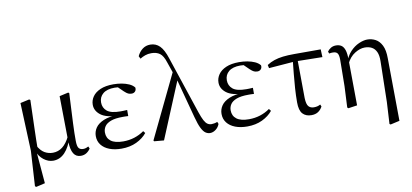

<svg xmlns="http://www.w3.org/2000/svg" viewBox="-86 -1106 3463 1615"><g transform="rotate(-10 1645.5 -298.5)"><path d="M98.1 199.8 116.1 -100.8 99.5 -510.9 176.5 -528 185.9 -521.8Q183.7 -440.4 181.7 -378.9Q179.7 -317.5 178.3 -269.3Q176.9 -221.2 176 -181.2Q175.1 -141.2 175.1 -101.7L161.7 -82.8L184.7 188.8L108.5 206.6ZM523.5 14.6Q482.5 14.6 461.8 -19.3Q441.1 -53.3 439.2 -125.3V-128.5L434 -510.9L510.3 -528L518.1 -521.8Q513.7 -435.6 510.7 -372.5Q507.7 -309.5 505.4 -263.6Q503.1 -217.8 502.7 -183.5Q502.3 -149.2 502.3 -119.2Q502.3 -70.5 515 -54.7Q527.7 -38.9 552.7 -38.9Q567.1 -38.9 577.8 -43.1Q588.4 -47.3 598 -52L606.1 -33.6Q594.2 -13.7 573.1 0.5Q552 14.6 523.5 14.6ZM287.6 14.6Q245.3 14.6 206.7 -15.3Q168.1 -45.3 150.7 -96.8H148.5L167.8 -136.8Q193.6 -89.2 225.8 -70.5Q258.1 -51.8 296.3 -51.8Q341.9 -51.8 378.6 -79.9Q415.3 -108 444 -167.6L456.6 -155.4H454.2Q430.3 -74.8 387.9 -30.1Q345.5 14.6 287.6 14.6Z M871.3 14.6Q813 14.6 768.7 -2.5Q724.3 -19.6 699.7 -51.5Q675.1 -83.4 675.1 -126.7Q675.1 -165.3 696.9 -197.3Q718.7 -229.3 766.5 -249.5Q814.3 -269.8 891.7 -271.6V-263.4Q788.9 -266.8 742.3 -302.9Q695.7 -339 695.7 -390.7Q695.7 -428.3 717.7 -460Q739.6 -491.8 784.1 -511.2Q828.6 -530.6 895.8 -530.6Q931.9 -530.6 966.4 -524.4Q1001 -518.1 1029.3 -505.3Q1057.6 -492.4 1073.6 -471.9Q1076.2 -450.8 1064.8 -438.7Q1053.5 -426.5 1035.6 -426.5Q1018.7 -426.5 1005.7 -432.4Q992.7 -438.4 972.9 -456.8L915.6 -512.6L971.7 -511.5L981 -491.9Q955.4 -496.3 937.7 -498.5Q920.1 -500.7 900.7 -500.7Q836 -500.7 802 -472.4Q768.1 -444.1 768.1 -397.6Q768.1 -351.6 802 -323.6Q835.8 -295.7 917.2 -295.7Q929.3 -295.7 942.2 -296.2Q955.1 -296.7 973.3 -297.7V-245.7Q953.9 -246.9 944.4 -246.9Q935 -246.9 926.6 -246.9Q861.1 -246.9 824.1 -232.6Q787.1 -218.4 771.6 -195.2Q756 -172 756 -143.3Q756 -95.8 790.7 -69.3Q825.4 -42.9 895.6 -42.9Q946.3 -42.9 991.3 -57.2Q1036.3 -71.5 1074.9 -98.8L1089.3 -80.5Q1055.8 -38.9 999.8 -12.1Q943.9 14.6 871.3 14.6Z M1150.7 1 1146.3 -6.2 1412.2 -558.1 1439.4 -486.1 1234.1 8.4ZM1627.2 14.6Q1607.9 14.6 1589.5 2.7Q1571.1 -9.3 1554.1 -42.8Q1537 -76.4 1519.9 -141L1428.2 -483.6L1425.4 -486.2L1375 -632.1Q1356.2 -692 1327.9 -712.4Q1299.5 -732.9 1256 -732.9Q1226.6 -732.9 1203 -724.4Q1179.5 -716 1158.8 -703.2L1147.3 -725.9Q1164.7 -762.8 1193.1 -784.1Q1221.4 -805.5 1259.6 -805.5Q1306.9 -805.5 1339.9 -772.5Q1372.8 -739.6 1396.9 -664.1L1560 -175Q1576 -127.8 1589.6 -102.3Q1603.2 -76.9 1618.4 -67Q1633.6 -57.1 1651.9 -57.1Q1661.5 -57.1 1675.6 -59.5Q1689.7 -61.9 1702.1 -67.4L1709.7 -49.1Q1700 -21.5 1676.5 -3.4Q1653 14.6 1627.2 14.6Z M1945.3 14.6Q1887 14.6 1842.7 -2.5Q1798.3 -19.6 1773.7 -51.5Q1749.1 -83.4 1749.1 -126.7Q1749.1 -165.3 1770.9 -197.3Q1792.7 -229.3 1840.5 -249.5Q1888.3 -269.8 1965.7 -271.6V-263.4Q1862.9 -266.8 1816.3 -302.9Q1769.7 -339 1769.7 -390.7Q1769.7 -428.3 1791.7 -460Q1813.6 -491.8 1858.1 -511.2Q1902.6 -530.6 1969.8 -530.6Q2005.9 -530.6 2040.4 -524.4Q2075 -518.1 2103.3 -505.3Q2131.6 -492.4 2147.6 -471.9Q2150.2 -450.8 2138.8 -438.7Q2127.5 -426.5 2109.6 -426.5Q2092.7 -426.5 2079.7 -432.4Q2066.7 -438.4 2046.9 -456.8L1989.6 -512.6L2045.7 -511.5L2055 -491.9Q2029.4 -496.3 2011.7 -498.5Q1994.1 -500.7 1974.7 -500.7Q1910 -500.7 1876 -472.4Q1842.1 -444.1 1842.1 -397.6Q1842.1 -351.6 1876 -323.6Q1909.8 -295.7 1991.2 -295.7Q2003.3 -295.7 2016.2 -296.2Q2029.1 -296.7 2047.3 -297.7V-245.7Q2027.9 -246.9 2018.4 -246.9Q2009 -246.9 2000.6 -246.9Q1935.1 -246.9 1898.1 -232.6Q1861.1 -218.4 1845.6 -195.2Q1830 -172 1830 -143.3Q1830 -95.8 1864.7 -69.3Q1899.4 -42.9 1969.6 -42.9Q2020.3 -42.9 2065.3 -57.2Q2110.3 -71.5 2148.9 -98.8L2163.3 -80.5Q2129.8 -38.9 2073.8 -12.1Q2017.9 14.6 1945.3 14.6Z M2209.7 -437.1 2203.5 -465Q2233.8 -484.8 2267 -495.9Q2300.2 -507.1 2341.9 -512.1Q2383.6 -517 2439.4 -517H2665L2667.9 -450.5L2433.4 -454.5ZM2493.2 14.6Q2445.7 14.6 2418.8 -14.3Q2391.9 -43.2 2391.9 -112.1Q2391.9 -170.4 2396 -232.2Q2400.1 -293.9 2406.4 -355.7Q2412.8 -417.4 2418.5 -474.9H2458L2461 -136.8Q2463 -83.2 2479.5 -65Q2495.9 -46.9 2524.5 -46.9Q2541.3 -46.9 2554.7 -50.3Q2568.1 -53.7 2580.3 -60.7L2587.9 -42.7Q2573 -15 2549.8 -0.2Q2526.6 14.6 2493.2 14.6Z M2799.8 3.5 2808.6 -177.6 2811.2 -402.8Q2811.2 -443.1 2799.8 -458.2Q2788.4 -473.4 2761.3 -473.4Q2753.5 -473.4 2745.8 -472.9Q2738.1 -472.4 2729.3 -470.4L2722.5 -487.8Q2733 -503.4 2751.9 -515.4Q2770.8 -527.4 2797.2 -527.4Q2823.1 -527.4 2841.8 -515.5Q2860.4 -503.6 2870.6 -474.1Q2880.8 -444.6 2881 -389.8V-385.8L2884.6 0L2808.6 11.1ZM3125.8 201.4 3136.1 15.9 3143.3 -330.8Q3144.5 -380.7 3130.8 -410.8Q3117 -440.8 3091.7 -454.5Q3066.3 -468.2 3032.2 -468.2Q2990.8 -468.2 2946.4 -440.4Q2902.1 -412.7 2875.1 -356.3L2864.9 -366.7H2867.1Q2883.4 -422.5 2917.8 -459Q2952.1 -495.5 2992.3 -513Q3032.4 -530.6 3064.3 -530.6Q3101.7 -530.6 3134.1 -513.5Q3166.5 -496.4 3187.1 -455.9Q3207.6 -415.3 3207.6 -345.2L3212.9 189.8L3134.8 207.4Z"/></g></svg>

Font: Source Han Serif JP VF
Style: Regular
Weight: 250
Designer: Ryoko NISHIZUKA 西塚涼子 (kana & ideographs); Frank Grießhammer (Latin, Greek & Cyrillic); Wenlong ZHANG 张文龙 (bopomofo); San
Foundry: Adobe
Version: Version 2.001;hotconv 1.1.0;makeotfexe 2.6.0